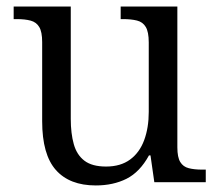

<svg xmlns="http://www.w3.org/2000/svg" viewBox="-20 -556 671 586"><path d="M272.3 10Q192.3 10 150.5 -37.2Q108.7 -84.3 108.7 -186V-427.7Q108.7 -458.7 99.8 -473.5Q91 -488.3 73.7 -493Q56.3 -497.7 30.7 -497.7H21.7V-536H196V-193Q196 -148.7 205.2 -116Q214.3 -83.3 237.7 -65.5Q261 -47.7 303.7 -47.7Q348 -47.7 377 -69Q406 -90.3 420 -128.2Q434 -166 434 -214.3V-426.7Q434 -458.7 424.8 -473.8Q415.7 -489 398 -493.3Q380.3 -497.7 355.3 -497.7H348.3V-536H521.3V-106.3Q521.3 -76 530.2 -61.5Q539 -47 556 -42.7Q573 -38.3 596.7 -38.3H608V0H451L439.3 -81.7H434.7Q406.7 -30.7 366 -10.3Q325.3 10 272.3 10Z"/></svg>

Font: Noto Serif Hentaigana ExtraLight
Style: Regular
Weight: 200
Designer: Kazuhiro Yamada
Foundry: nipponia
Version: Version 1.000